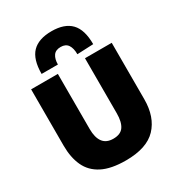

<svg xmlns="http://www.w3.org/2000/svg" viewBox="-228 -1123 1182 1281"><g transform="rotate(-30 363.5 -483.0)"><path d="M365 14.5Q251 14.5 182.5 -20.8Q114 -56 83.5 -122Q53 -188 53 -279V-713H259V-288Q259 -222.5 284.8 -187.8Q310.5 -153 364.5 -153Q421 -153 444.5 -187.8Q468 -222.5 468 -288.5V-713H674V-278.5Q674 -142 600 -63.8Q526 14.5 365 14.5ZM437.5 -761.5Q437.5 -807.5 420.2 -833.5Q403 -859.5 364.5 -859.5Q325 -859.5 307.8 -834.2Q290.5 -809 290.5 -767H165Q165 -878.5 214.2 -929.8Q263.5 -981 364.5 -981Q463.5 -981 513 -929.8Q562.5 -878.5 562.5 -767Z"/></g></svg>

Font: Commissioner ExtraBold
Style: Regular
Weight: 800
Designer: Kostas Bartsokas
Foundry: Kostas Bartsokas
Version: Version 1.000; ttfautohint (v1.8.3)